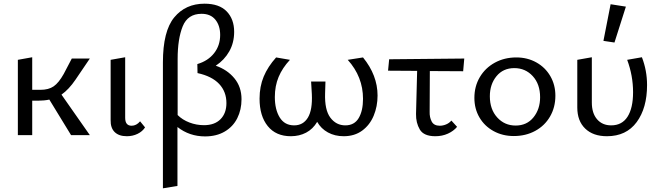

<svg xmlns="http://www.w3.org/2000/svg" viewBox="-20 -734 3592 1043"><path d="M314 -220 468 0H366L248 -193Q220 -187 185 -187H155V0H77V-409L155 -423V-246H199Q244 -246 271.5 -265Q299 -284 326 -332L370 -416H468L390 -301Q354 -248 314 -220Z M581 -82V-409L660 -423V-94Q660 -51 695 -51Q721 -51 741 -75L768 -42Q754 -20 727.5 -7Q701 6 669 6Q626 6 603 -16.5Q580 -39 581 -82Z M1292 -195Q1292 -138 1269 -92Q1246 -46 1201 -19.5Q1156 7 1094 7Q1009 7 944 -44V276L865 289V-395Q865 -565 926.5 -639.5Q988 -714 1091 -714Q1171 -714 1211.5 -672Q1252 -630 1252 -561Q1252 -502 1225.5 -455Q1199 -408 1152 -377Q1214 -356 1253 -309Q1292 -262 1292 -195ZM1210 -174Q1210 -236 1170.5 -278Q1131 -320 1053 -337L1052 -386Q1110 -403 1143 -445Q1176 -487 1176 -544Q1176 -595 1150 -627Q1124 -659 1075 -659Q1000 -659 972.5 -591Q945 -523 945 -414V-109Q971 -83 1009 -68.5Q1047 -54 1088 -54Q1146 -54 1178 -86.5Q1210 -119 1210 -174Z M2031 -215Q2031 -156 2010 -105.5Q1989 -55 1947.5 -24.5Q1906 6 1847 6Q1799 6 1761.5 -14.5Q1724 -35 1703 -72Q1680 -33 1643 -13.5Q1606 6 1560 6Q1479 6 1434.5 -49Q1390 -104 1390 -198Q1390 -264 1412.5 -318Q1435 -372 1480 -422L1555 -409Q1514 -365 1493.5 -316Q1473 -267 1473 -207Q1473 -139 1499.5 -96Q1526 -53 1578 -53Q1627 -53 1652.5 -95Q1678 -137 1674 -223L1670 -291H1748L1746 -227Q1743 -137 1774.5 -95Q1806 -53 1856 -53Q1905 -53 1928.5 -92.5Q1952 -132 1952 -197Q1952 -317 1869 -409L1952 -422Q2031 -325 2031 -215Z M2314 -127Q2313 -97 2325 -74Q2337 -51 2369 -51Q2386 -51 2403 -58Q2420 -65 2432 -79L2463 -45Q2444 -22 2413 -8Q2382 6 2345 6Q2282 6 2260.5 -30.5Q2239 -67 2240 -115L2246 -349L2088 -350L2094 -412L2502 -416L2496 -347L2315 -348Z M2557 -202Q2557 -265 2586.5 -315Q2616 -365 2668 -393.5Q2720 -422 2785 -422Q2845 -422 2893.5 -395Q2942 -368 2969.5 -320.5Q2997 -273 2997 -214Q2997 -151 2968 -101Q2939 -51 2887.5 -23Q2836 5 2771 5Q2710 5 2661 -22Q2612 -49 2584.5 -96Q2557 -143 2557 -202ZM2914 -206Q2914 -277 2874 -320.5Q2834 -364 2774 -364Q2713 -364 2677 -320Q2641 -276 2641 -211Q2641 -140 2681 -96Q2721 -52 2781 -52Q2842 -52 2878 -96.5Q2914 -141 2914 -206Z M3258 -512 3297 -711 3380 -698 3318 -503ZM3116 -150V-409L3195 -423V-177Q3195 -119 3223.5 -86Q3252 -53 3300 -53Q3359 -53 3389 -100Q3419 -147 3419 -233Q3419 -323 3387 -409L3467 -423Q3495 -351 3495 -272Q3495 -147 3438.5 -70.5Q3382 6 3277 6Q3202 6 3159 -35.5Q3116 -77 3116 -150Z"/></svg>

Font: Ysabeau Infant Medium
Style: Regular
Weight: 500
Designer: Christian Thalmann (Catharsis Fonts)
Version: Version 0.003